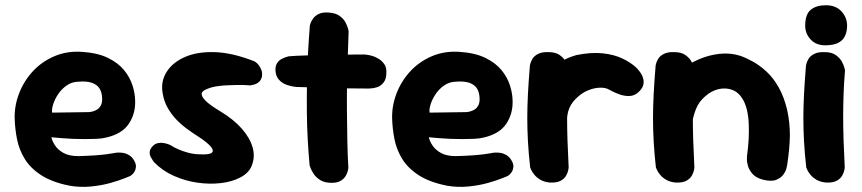

<svg xmlns="http://www.w3.org/2000/svg" viewBox="-20 -698 3289 733"><path d="M246 11Q180 -2 138.5 -28.5Q97 -55 75 -90.5Q53 -126 45 -166.5Q37 -207 36 -247Q35 -296 53.5 -343Q72 -390 106 -426.5Q140 -463 188 -483.5Q236 -504 294 -500Q353 -496 392 -477Q431 -458 453.5 -430.5Q476 -403 486 -371.5Q496 -340 496 -311Q497 -263 471.5 -225Q446 -187 386 -173Q370 -169 348.5 -168Q327 -167 303.5 -167Q280 -167 257 -168Q234 -169 216 -170.5Q198 -172 187 -173Q176 -174 176 -174Q179 -160 190 -143Q201 -126 222.5 -114Q244 -102 279 -102Q317 -103 344.5 -105Q372 -107 389.5 -109.5Q407 -112 415 -113.5Q423 -115 423 -115Q423 -115 430 -115.5Q437 -116 448.5 -114.5Q460 -113 471.5 -106.5Q483 -100 491 -87Q500 -72 499 -61Q498 -50 493 -42Q488 -34 482.5 -30Q477 -26 477 -26Q477 -26 456 -17.5Q435 -9 401.5 0.5Q368 10 327 14Q286 18 246 11ZM179 -268 319 -270Q319 -270 324 -270.5Q329 -271 337 -273.5Q345 -276 352.5 -281Q360 -286 365 -295.5Q370 -305 370 -319Q370 -343 361 -358.5Q352 -374 332 -381.5Q312 -389 277 -386Q254 -385 235 -372Q216 -359 203 -340Q190 -321 183.5 -301.5Q177 -282 179 -268Z M737 -109Q786 -106 791.5 -118.5Q797 -131 766 -156Q752 -167 732.5 -179.5Q713 -192 692 -207.5Q671 -223 652.5 -242.5Q634 -262 620 -286.5Q606 -311 601 -342Q593 -386 615.5 -422.5Q638 -459 685 -480Q732 -501 799.5 -499Q867 -497 951 -464Q951 -464 956.5 -460.5Q962 -457 968 -449Q974 -441 978 -430.5Q982 -420 980 -405Q977 -394 970.5 -387Q964 -380 955.5 -377Q947 -374 941 -373Q935 -372 935 -372Q935 -372 928 -372.5Q921 -373 909.5 -373.5Q898 -374 883 -373.5Q868 -373 851.5 -372.5Q835 -372 818 -370Q801 -368 786 -364Q767 -358 757.5 -351.5Q748 -345 750.5 -334.5Q753 -324 769.5 -309Q786 -294 821 -273Q871 -243 902.5 -207.5Q934 -172 944.5 -135Q955 -98 940 -63Q929 -37 897.5 -20.5Q866 -4 823.5 1Q781 6 734.5 -0.5Q688 -7 644 -26.5Q600 -46 568 -79Q568 -79 564 -84.5Q560 -90 555.5 -98.5Q551 -107 551.5 -117.5Q552 -128 562 -139Q571 -149 582.5 -151.5Q594 -154 605 -152Q616 -150 623.5 -147Q631 -144 631 -144Q631 -144 639 -139Q647 -134 662 -127.5Q677 -121 696.5 -115.5Q716 -110 737 -109Z M1246 0Q1220 0 1203.5 -10Q1187 -20 1178 -33.5Q1169 -47 1165.5 -57Q1162 -67 1162 -67Q1158 -110 1155 -162Q1152 -214 1151.5 -270.5Q1151 -327 1152 -384.5Q1153 -442 1156 -497Q1159 -552 1163 -601Q1163 -601 1165.5 -609Q1168 -617 1175.5 -627.5Q1183 -638 1197.5 -645Q1212 -652 1236 -650Q1262 -648 1277 -637Q1292 -626 1299 -612.5Q1306 -599 1308.5 -589Q1311 -579 1311 -579Q1310 -541 1308 -491.5Q1306 -442 1305 -387Q1304 -332 1304.5 -274.5Q1305 -217 1306 -161.5Q1307 -106 1310 -57Q1310 -57 1308.5 -48.5Q1307 -40 1301 -28.5Q1295 -17 1282 -8.5Q1269 0 1246 0ZM1386 -360Q1307 -360 1237 -362.5Q1167 -365 1111 -366Q1111 -366 1100 -367.5Q1089 -369 1073.5 -374.5Q1058 -380 1046 -392.5Q1034 -405 1032 -425Q1030 -444 1037 -455.5Q1044 -467 1054.5 -472.5Q1065 -478 1073.5 -480.5Q1082 -483 1082 -483Q1090 -484 1112 -485Q1134 -486 1165 -487Q1196 -488 1231.5 -488.5Q1267 -489 1303 -489.5Q1339 -490 1371 -490Q1371 -490 1380 -489Q1389 -488 1401.5 -484.5Q1414 -481 1426.5 -473Q1439 -465 1447.5 -452.5Q1456 -440 1455 -420Q1455 -396 1444 -382.5Q1433 -369 1419.5 -365Q1406 -361 1396 -360.5Q1386 -360 1386 -360Z M1687 11Q1621 -2 1579.5 -28.5Q1538 -55 1516 -90.5Q1494 -126 1486 -166.5Q1478 -207 1477 -247Q1476 -296 1494.5 -343Q1513 -390 1547 -426.5Q1581 -463 1629 -483.5Q1677 -504 1735 -500Q1794 -496 1833 -477Q1872 -458 1894.5 -430.5Q1917 -403 1927 -371.5Q1937 -340 1937 -311Q1938 -263 1912.5 -225Q1887 -187 1827 -173Q1811 -169 1789.5 -168Q1768 -167 1744.5 -167Q1721 -167 1698 -168Q1675 -169 1657 -170.5Q1639 -172 1628 -173Q1617 -174 1617 -174Q1620 -160 1631 -143Q1642 -126 1663.5 -114Q1685 -102 1720 -102Q1758 -103 1785.5 -105Q1813 -107 1830.5 -109.5Q1848 -112 1856 -113.5Q1864 -115 1864 -115Q1864 -115 1871 -115.5Q1878 -116 1889.5 -114.5Q1901 -113 1912.5 -106.5Q1924 -100 1932 -87Q1941 -72 1940 -61Q1939 -50 1934 -42Q1929 -34 1923.5 -30Q1918 -26 1918 -26Q1918 -26 1897 -17.5Q1876 -9 1842.5 0.5Q1809 10 1768 14Q1727 18 1687 11ZM1620 -268 1760 -270Q1760 -270 1765 -270.5Q1770 -271 1778 -273.5Q1786 -276 1793.5 -281Q1801 -286 1806 -295.5Q1811 -305 1811 -319Q1811 -343 1802 -358.5Q1793 -374 1773 -381.5Q1753 -389 1718 -386Q1695 -385 1676 -372Q1657 -359 1644 -340Q1631 -321 1624.5 -301.5Q1618 -282 1620 -268Z M2071 -70Q2051 -68 2040 -80.5Q2029 -93 2024 -110.5Q2019 -128 2018 -141.5Q2017 -155 2017 -155Q2011 -182 2008.5 -197.5Q2006 -213 2006.5 -222.5Q2007 -232 2008.5 -241.5Q2010 -251 2010 -265Q2014 -324 2037 -370Q2060 -416 2098 -446Q2136 -476 2182 -488Q2237 -499 2280.5 -494.5Q2324 -490 2356.5 -474.5Q2389 -459 2410 -439Q2410 -439 2415 -433.5Q2420 -428 2426.5 -418.5Q2433 -409 2436 -396.5Q2439 -384 2435 -371Q2431 -358 2415 -344Q2401 -332 2382.5 -331.5Q2364 -331 2347 -337Q2330 -343 2318.5 -349Q2307 -355 2307 -355Q2291 -365 2265 -363Q2239 -361 2212 -347Q2186 -332 2168 -309.5Q2150 -287 2146 -257Q2143 -234 2141.5 -216.5Q2140 -199 2139 -184Q2138 -169 2138 -152.5Q2138 -136 2139 -114Q2139 -114 2134 -104Q2129 -94 2114.5 -83.5Q2100 -73 2071 -70ZM2080 -1Q2058 -3 2043.5 -11.5Q2029 -20 2020 -31Q2011 -42 2007.5 -50.5Q2004 -59 2004 -59Q1998 -113 1995.5 -158.5Q1993 -204 1993 -247Q1993 -290 1995.5 -338.5Q1998 -387 2003 -448Q2003 -448 2005 -456Q2007 -464 2013.5 -474.5Q2020 -485 2035 -492.5Q2050 -500 2074 -499Q2101 -499 2116.5 -488Q2132 -477 2139.5 -463.5Q2147 -450 2149.5 -440Q2152 -430 2152 -430Q2148 -381 2146.5 -338Q2145 -295 2145 -252.5Q2145 -210 2146.5 -162.5Q2148 -115 2151 -58Q2151 -58 2149.5 -49Q2148 -40 2141.5 -28Q2135 -16 2120.5 -8Q2106 0 2080 -1Z M2893 -12Q2866 -19 2853 -34Q2840 -49 2835.5 -64.5Q2831 -80 2831.5 -92Q2832 -104 2832 -104Q2841 -167 2838.5 -225Q2836 -283 2817 -317Q2801 -345 2776.5 -354.5Q2752 -364 2724.5 -358Q2697 -352 2673 -331Q2648 -310 2636.5 -280.5Q2625 -251 2621.5 -221Q2618 -191 2617 -168Q2617 -143 2616.5 -126.5Q2616 -110 2616.5 -98.5Q2617 -87 2617 -75Q2617 -75 2616.5 -68Q2616 -61 2612 -52Q2608 -43 2597 -35.5Q2586 -28 2564 -26Q2546 -25 2531.5 -35Q2517 -45 2509 -55Q2501 -65 2501 -65Q2491 -80 2489.5 -94Q2488 -108 2489 -128Q2490 -148 2487 -180Q2483 -218 2482.5 -245.5Q2482 -273 2485.5 -294.5Q2489 -316 2498 -336.5Q2507 -357 2523 -380Q2545 -407 2577.5 -431Q2610 -455 2648 -471.5Q2686 -488 2727 -492.5Q2768 -497 2806 -485Q2829 -477 2855 -462.5Q2881 -448 2906.5 -424.5Q2932 -401 2952.5 -365Q2973 -329 2985 -279Q2996 -229 2995.5 -180.5Q2995 -132 2985 -67Q2985 -67 2982.5 -56Q2980 -45 2971 -32Q2962 -19 2943.5 -11.5Q2925 -4 2893 -12ZM2560 -1Q2538 -3 2523.5 -11.5Q2509 -20 2500 -31Q2491 -42 2487.5 -50.5Q2484 -59 2484 -59Q2478 -113 2475.5 -158.5Q2473 -204 2473 -247Q2473 -290 2475.5 -338.5Q2478 -387 2483 -448Q2483 -448 2485 -456Q2487 -464 2493.5 -474.5Q2500 -485 2515 -492.5Q2530 -500 2554 -499Q2581 -499 2596.5 -488Q2612 -477 2619.5 -463.5Q2627 -450 2629.5 -440Q2632 -430 2632 -430Q2628 -381 2626.5 -338Q2625 -295 2625 -252.5Q2625 -210 2626.5 -162.5Q2628 -115 2631 -58Q2631 -58 2629.5 -49Q2628 -40 2621.5 -28Q2615 -16 2600.5 -8Q2586 0 2560 -1Z M3134 -1Q3112 -3 3097.5 -11.5Q3083 -20 3074 -31Q3065 -42 3061.5 -50.5Q3058 -59 3058 -59Q3052 -113 3049.5 -158.5Q3047 -204 3047 -247Q3047 -290 3049.5 -338.5Q3052 -387 3057 -448Q3057 -448 3059 -456Q3061 -464 3067.5 -474.5Q3074 -485 3089 -492.5Q3104 -500 3128 -499Q3155 -499 3170.5 -488Q3186 -477 3193.5 -463.5Q3201 -450 3203.5 -440Q3206 -430 3206 -430Q3202 -381 3200.5 -338Q3199 -295 3199 -252.5Q3199 -210 3200.5 -162.5Q3202 -115 3205 -58Q3205 -58 3203.5 -49Q3202 -40 3195.5 -28Q3189 -16 3174.5 -8Q3160 0 3134 -1ZM3134 -525Q3097 -524 3075.5 -546.5Q3054 -569 3054 -600Q3054 -643 3075 -660.5Q3096 -678 3133 -678Q3171 -678 3192.5 -654.5Q3214 -631 3214 -600Q3214 -580 3207 -563Q3200 -546 3183 -536Q3166 -526 3134 -525Z"/></svg>

Font: Sour Gummy
Style: Bold
Weight: 700
Designer: Stefie Justprince
Foundry: Eifetstype
Version: Version 1.000